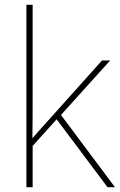

<svg xmlns="http://www.w3.org/2000/svg" viewBox="-20 -780 499 800"><path d="M116 -385V-760H90V0H116V-172L216 -283L428 0H459L234 -301L439 -528H405L172 -268C150 -244 137 -229 115 -204C116 -267 116 -321 116 -385Z"/></svg>

Font: Noto Sans Meetei Mayek Thin
Style: Regular
Weight: 100
Designer: Monotype Design Team and Neelakash Kshetrimayum
Foundry: Monotype Imaging Inc.
Version: Version 2.002